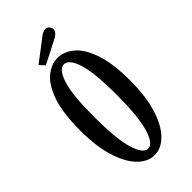

<svg xmlns="http://www.w3.org/2000/svg" viewBox="-211 -692 753 753"><g transform="rotate(-45 166.0 -315.5)"><path d="M164.5 11Q127.5 11 96 -20.8Q64.5 -52.5 45.2 -114Q26 -175.5 26 -263.5Q26 -360 46 -418.2Q66 -476.5 97.8 -502.5Q129.5 -528.5 164.5 -528.5Q199 -528.5 231 -502.5Q263 -476.5 283.2 -418.2Q303.5 -360 303.5 -263.5Q303.5 -175.5 284.2 -114Q265 -52.5 233.2 -20.8Q201.5 11 164.5 11ZM164.5 -25Q191.5 -25 209 -82.8Q226.5 -140.5 226.5 -263.5Q226.5 -385 209 -439Q191.5 -493 164.5 -493Q137.5 -493 120 -439Q102.5 -385 102.5 -263.5Q102.5 -140.5 120 -82.8Q137.5 -25 164.5 -25ZM112 -540 92 -561 180.5 -628.5Q196.5 -642 210 -642Q223.5 -642 230.5 -629.5Q233.5 -624.5 233.5 -619Q233.5 -609.5 225 -601.2Q216.5 -593 204.5 -587.5Z"/></g></svg>

Font: Imbue 10pt
Style: Regular
Weight: 400
Designer: Tyler Finck
Foundry: Etcetera Type Company
Version: Version 1.102; ttfautohint (v1.8.3)